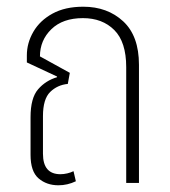

<svg xmlns="http://www.w3.org/2000/svg" viewBox="-20 -545 506 572"><path d="M154 7Q119 7 95 -13.5Q71 -34 71 -84V-196Q71 -253 93.5 -279Q116 -305 150 -315V-317L60 -359V-380Q60 -417 79.5 -450.5Q99 -484 136.5 -504.5Q174 -525 228 -525Q300 -525 347 -481.5Q394 -438 394 -352V0H356V-345Q356 -420 320.5 -455.5Q285 -491 227 -491Q167 -491 133 -458Q99 -425 99 -377L188 -328L182 -295Q151 -292 129.5 -271Q108 -250 108 -199V-87Q108 -26 160 -26Q170 -26 180.5 -28.5Q191 -31 199 -35L206 -5Q181 7 154 7Z"/></svg>

Font: Noto Sans Thai UI Cond ExtLt
Style: Regular
Weight: 200
Width: 3
Designer: Monotype Design Team
Foundry: Monotype Imaging Inc.
Version: Version 2.000; ttfautohint (v1.8.4.7-5d5b)